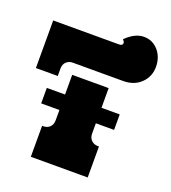

<svg xmlns="http://www.w3.org/2000/svg" viewBox="-141 -886 882 990"><g transform="rotate(20 300.0 -390.5)"><path d="M130 -439H10V-700H370Q391 -700 391 -714Q391 -719 388 -723.5Q385 -728 381 -732Q430 -781 480 -781Q513 -781 538 -763.5Q563 -746 576.5 -718Q590 -690 590 -657Q590 -602 552.5 -566Q515 -530 456 -530H180Q158 -530 144 -516.5Q130 -503 130 -480ZM98 -362H198V-470H398V-362H498V-277H398V-220Q398 -198 412 -184Q426 -170 448 -170H454V0H142V-170H148Q171 -170 184.5 -184Q198 -198 198 -220V-277H98Z"/></g></svg>

Font: Exile
Style: Regular
Weight: 400
Designer: Bartłomiej Rózga @rozgatype
Version: Version 1.000; ttfautohint (v1.8.4.7-5d5b)